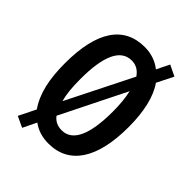

<svg xmlns="http://www.w3.org/2000/svg" viewBox="-228 -869 1034 1034"><g transform="rotate(45 288.5 -352.5)"><path d="M532 -358C532 -478 510 -570 467 -631L514 -725L452 -755L416 -682C381 -710 338 -725 289 -725C129 -725 46 -601 46 -359C46 -240 65 -148 115 -76L67 21L129 50L167 -28C200 -3 241 10 289 10C447 10 532 -119 532 -358ZM165 -358C165 -533 206 -624 290 -624C323 -624 348 -610 369 -580L181 -205C170 -244 165 -295 165 -358ZM413 -358C413 -180 371 -91 289 -91C258 -91 233 -102 214 -127L399 -499C408 -461 413 -413 413 -358Z"/></g></svg>

Font: Noto Sans Arabic UI XCn SmBd
Style: Regular
Weight: 600
Width: 2
Designer: Monotype Design Team, Nadine Chahine and Nizar Qandah
Foundry: Monotype Imaging Inc.
Version: Version 2.010